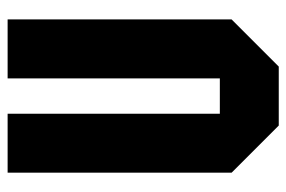

<svg xmlns="http://www.w3.org/2000/svg" viewBox="-145 -614 759 509"><g transform="rotate(-90 234.5 -359.5)"><path d="M31.2 -718.8H187.5V-156.2H281.2V-718.8H437.5V-125L312.5 0H156.2L31.2 -125Z"/></g></svg>

Font: Signwood
Style: Regular
Weight: 400
Designer: GGBotNet
Foundry: GGBotNet
Version: 0.95